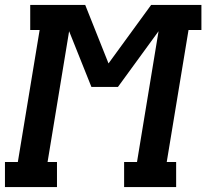

<svg xmlns="http://www.w3.org/2000/svg" viewBox="-37 -755 833 775"><path d="M-17 0V-101H35L123 -634H85V-735H307L401 -499L573 -735H776V-634H724L636 -101H674V0H464V-101H516L603 -629L439 -404H332L242 -629L155 -101H193V0Z"/></svg>

Font: Iosevka Etoile Oblique
Style: Bold
Weight: 700
Italic angle: -9°
Designer: Belleve Invis
Foundry: Belleve Invis
Version: Version 15.5.2; ttfautohint (v1.8.4)